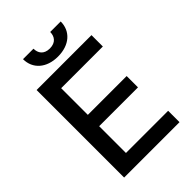

<svg xmlns="http://www.w3.org/2000/svg" viewBox="-262 -1020 1128 1128"><g transform="rotate(-45 301.5 -456.0)"><path d="M79.9 0H540.1V-94.5H189.6V-317.1H512.1V-411.2H189.6V-632.8H535.9V-727.3H79.9ZM151.6 -911.9C151.6 -832 212.4 -777 307.9 -777C404.1 -777 464.8 -832 464.8 -911.9H377.5C377.5 -876.1 357.6 -844.5 307.9 -844.5C257.5 -844.5 238.6 -876.4 238.6 -911.9Z"/></g></svg>

Font: Margiela Sans Medium
Style: Regular
Weight: 500
Designer: Stefan Endress, Andreas Faust
Version: Version 1.100;FEAKit 1.0